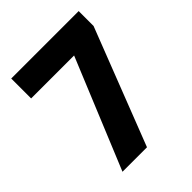

<svg xmlns="http://www.w3.org/2000/svg" viewBox="-201 -831 948 948"><g transform="rotate(-45 273.0 -357.0)"><path d="M101 0 338 -575H38V-714H509V-610L272 0Z"/></g></svg>

Font: Noto Sans Khmer UI SemiCondensed ExtraBold
Style: Regular
Weight: 800
Width: 4
Designer: Danh Hong and the Monotype Design Team
Foundry: Monotype Imaging Inc.
Version: Version 2.002; ttfautohint (v1.8.4.7-5d5b)